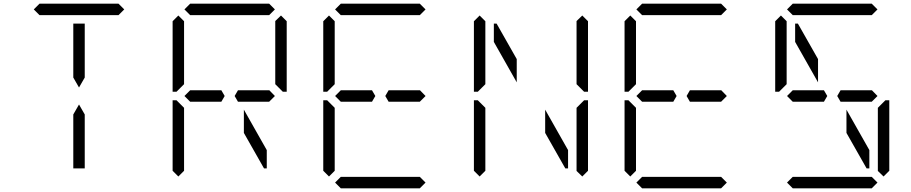

<svg xmlns="http://www.w3.org/2000/svg" viewBox="-20 -1020 4936 1040"><path d="M163 -969 194 -1000H622L653 -969L622 -938H620H439H377H196H194ZM439 -382V-108H377V-382V-400L408 -454L439 -400ZM377 -892H439V-618V-600L408 -546L377 -600V-618Z M979 -969 1010 -1000H1438L1469 -969L1438 -938H1436H1255H1193H1012H1010ZM1023 -469H1010L979 -500L1010 -531H1023H1147H1171H1179L1197 -500L1179 -469H1171H1147ZM1301 -300V-426L1425 -207V-108H1410ZM1502 -936 1533 -905V-523H1512L1471 -564V-906ZM946 -64 915 -95V-477H936L946 -467L977 -436V-125V-108V-95ZM946 -533 936 -523H915V-905L946 -936L977 -905V-892V-564ZM1425 -531H1439L1469 -500L1438 -469H1425H1301H1277H1269L1251 -500L1269 -531H1277H1301Z M1795 -969 1826 -1000H2254L2285 -969L2254 -938H2252H2071H2009H1828H1826ZM1839 -469H1826L1795 -500L1826 -531H1839H1963H1987H1995L2013 -500L1995 -469H1987H1963ZM2285 -31 2254 0H1826L1795 -31L1826 -62H1828H2009H2071H2252H2254ZM1762 -64 1731 -95V-477H1752L1762 -467L1793 -436V-125V-108V-95ZM1762 -533 1752 -523H1731V-905L1762 -936L1793 -905V-892V-564ZM2241 -531H2255L2285 -500L2254 -469H2241H2117H2093H2085L2067 -500L2085 -531H2093H2117Z M2779 -700V-574L2655 -793V-892H2670ZM2933 -300V-426L3057 -207V-108H3042ZM3103 -436 3144 -477H3165V-95L3134 -64L3103 -94ZM3134 -936 3165 -905V-523H3144L3103 -564V-906ZM2578 -64 2547 -95V-477H2568L2578 -467L2609 -436V-125V-108V-95ZM2578 -533 2568 -523H2547V-905L2578 -936L2609 -905V-892V-564Z M3427 -969 3458 -1000H3886L3917 -969L3886 -938H3884H3703H3641H3460H3458ZM3471 -469H3458L3427 -500L3458 -531H3471H3595H3619H3627L3645 -500L3627 -469H3619H3595ZM3917 -31 3886 0H3458L3427 -31L3458 -62H3460H3641H3703H3884H3886ZM3394 -64 3363 -95V-477H3384L3394 -467L3425 -436V-125V-108V-95ZM3394 -533 3384 -523H3363V-905L3394 -936L3425 -905V-892V-564ZM3873 -531H3887L3917 -500L3886 -469H3873H3749H3725H3717L3699 -500L3717 -531H3725H3749Z M4243 -969 4274 -1000H4702L4733 -969L4702 -938H4700H4519H4457H4276H4274ZM4287 -469H4274L4243 -500L4274 -531H4287H4411H4435H4443L4461 -500L4443 -469H4435H4411ZM4411 -700V-574L4287 -793V-892H4302ZM4565 -300V-426L4689 -207V-108H4674ZM4733 -31 4702 0H4274L4243 -31L4274 -62H4276H4457H4519H4700H4702ZM4735 -436 4776 -477H4797V-95L4766 -64L4735 -94ZM4210 -533 4200 -523H4179V-905L4210 -936L4241 -905V-892V-564ZM4689 -531H4703L4733 -500L4702 -469H4689H4565H4541H4533L4515 -500L4533 -531H4541H4565Z"/></svg>

Font: DSEG14 Classic Mini
Style: Light
Weight: 300
Designer: Keshikan(Twitter:@keshinomi_88pro)
Version: Version 0.46